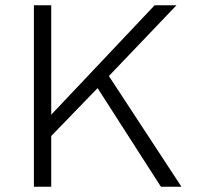

<svg xmlns="http://www.w3.org/2000/svg" viewBox="-20 -710 749 730"><path d="M108.9 0V-689.9H174.8V-273.9L567.9 -689.9H650.9L394 -420.9L669.9 0H591.8L351.1 -375L174.8 -192.9V0Z"/></svg>

Font: HK Grotesk Light
Style: Regular
Weight: 300
Designer: Alfredo Marco Pradil and Stefan Peev
Foundry: Hanken Design Co.
Version: Version 1.045;PS 001.045;hotconv 1.0.88;makeotf.lib2.5.64775